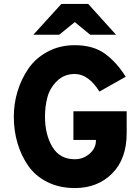

<svg xmlns="http://www.w3.org/2000/svg" viewBox="-20 -941 703 973"><path d="M437 -765 359 -829 280 -765H149L291 -921H427L568 -765ZM359 12Q281 12 220 -18.5Q159 -49 123 -101Q87 -153 68.5 -216Q50 -279 50 -350Q50 -416 69 -478.5Q88 -541 124.5 -594Q161 -647 222 -679.5Q283 -712 359 -712Q452 -712 511.5 -669Q571 -626 617 -552L484 -477Q428 -566 359 -566Q305 -566 269 -530.5Q233 -495 220.5 -449Q208 -403 208 -350Q208 -259 245.5 -196.5Q283 -134 359 -134Q402 -134 434 -162Q466 -190 466 -227V-232H352V-377H622V-267Q622 -136 548.5 -62Q475 12 359 12Z"/></svg>

Font: Overpass Heavy
Style: Regular
Weight: 900
Designer: Delve Withrington, Thomas Jockin
Foundry: Delve Fonts
Version: Version 3.000;DELV;Overpass